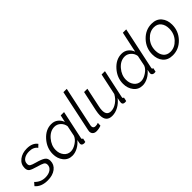

<svg xmlns="http://www.w3.org/2000/svg" viewBox="143 -1742 2765 2765"><g transform="rotate(-45 1525.0 -360.0)"><path d="M-20 -68 20 -114Q86 -44 181 -44Q248 -44 290.5 -74Q333 -104 333 -153Q333 -188 306 -203.5Q279 -219 206 -239Q124 -262 94 -282.5Q64 -303 64 -352Q64 -432 127.5 -481Q191 -530 285 -530Q400 -530 451 -459L409 -419Q368 -477 279 -477Q216 -477 173.5 -449Q131 -421 131 -368Q131 -337 152.5 -323.5Q174 -310 236 -293Q325 -269 363.5 -242.5Q402 -216 402 -163Q402 -86 339.5 -38Q277 10 175 10Q44 10 -20 -68Z M493 -208Q493 -332 581 -431Q669 -530 782 -530Q842 -530 884 -497Q926 -464 944 -412L968 -521H1036L944 -89Q942 -81 942 -76Q942 -60 961 -60L948 0Q944 0 934.5 1.5Q925 3 921 3Q875 0 875 -37Q875 -46 886 -101Q846 -50 789.5 -20Q733 10 678 10Q594 10 543.5 -53.5Q493 -117 493 -208ZM895 -179 928 -340Q921 -394 881 -432Q841 -470 788 -470Q701 -470 632.5 -390.5Q564 -311 564 -218Q564 -147 603.5 -98.5Q643 -50 706 -50Q758 -50 817 -89Q876 -128 895 -179Z M1094 -67Q1094 -75 1098 -95L1232 -730H1300L1170 -118Q1168 -104 1168 -100Q1168 -56 1215 -56Q1242 -56 1270 -67L1268 -12Q1221 6 1173 6Q1136 6 1115 -13.5Q1094 -33 1094 -67Z M1367 -124Q1367 -160 1378 -215L1444 -521H1511L1449 -227Q1439 -184 1439 -149Q1439 -50 1525 -50Q1582 -50 1638.5 -89Q1695 -128 1731 -193L1801 -521H1869L1778 -96Q1778 -92 1776.5 -85.5Q1775 -79 1775 -77Q1775 -60 1794 -60L1781 0Q1754 2 1753 2Q1710 0 1710 -37Q1710 -54 1724 -118Q1678 -58 1616 -24Q1554 10 1489 10Q1367 10 1367 -124Z M1924 -208Q1924 -332 2012.5 -431Q2101 -530 2214 -530Q2273 -530 2315 -497Q2357 -464 2375 -412L2443 -730H2511L2375 -89Q2373 -79 2373 -77Q2373 -60 2392 -60L2379 0Q2352 2 2351 2Q2330 1 2318 -10Q2306 -21 2306 -38Q2306 -51 2317 -101Q2277 -50 2220.5 -20Q2164 10 2110 10Q2025 10 1974.5 -53.5Q1924 -117 1924 -208ZM2326 -179 2359 -340Q2352 -394 2311 -432Q2270 -470 2219 -470Q2131 -470 2063 -391Q1995 -312 1995 -219Q1995 -147 2034.5 -98.5Q2074 -50 2138 -50Q2188 -50 2247.5 -89Q2307 -128 2326 -179Z M2521 -209Q2521 -340 2611.5 -435Q2702 -530 2826 -530Q2923 -530 2975.5 -468Q3028 -406 3028 -310Q3028 -179 2938 -84.5Q2848 10 2723 10Q2625 10 2573 -51.5Q2521 -113 2521 -209ZM2958 -300Q2958 -375 2920 -422.5Q2882 -470 2814 -470Q2727 -470 2659 -396.5Q2591 -323 2591 -218Q2591 -143 2628.5 -96.5Q2666 -50 2735 -50Q2823 -50 2890.5 -122.5Q2958 -195 2958 -300Z"/></g></svg>

Font: Raleway-v4020
Style: Italic
Weight: 400
Italic angle: -12°
Designer: Matt McInerney, Pablo Impallari, Rodrigo Fuenzalida
Foundry: Matt McInerney, Pablo Impallari, Rodrigo Fuenzalida
Version: Version 4.020;PS 004.020;hotconv 1.0.88;makeotf.lib2.5.64775